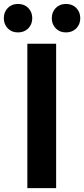

<svg xmlns="http://www.w3.org/2000/svg" viewBox="-49 -965 432 985"><path d="M91.3 0V-740.8H239V0ZM43.1 -798.7Q10.9 -798.7 -9.2 -819.5Q-29.4 -840.3 -29.4 -871.7Q-29.4 -903.1 -9.2 -924Q10.9 -944.8 43.1 -944.8Q75.7 -944.8 96.1 -924Q116.5 -903.1 116.5 -871.7Q116.5 -840.3 96.1 -819.5Q75.7 -798.7 43.1 -798.7ZM289.4 -798.7Q257.2 -798.7 237 -819.5Q216.7 -840.3 216.7 -871.7Q216.7 -903.1 237 -924Q257.2 -944.8 289.4 -944.8Q322 -944.8 342.4 -924Q362.8 -903.1 362.8 -871.7Q362.8 -840.3 342.4 -819.5Q322 -798.7 289.4 -798.7Z"/></svg>

Font: Noto Sans HK Thin
Style: Regular
Weight: 100
Designer: Ryoko NISHIZUKA 西塚涼子 (kana, bopomofo & ideographs); Paul D. Hunt (Latin, Greek & Cyrillic); Sandoll Communications 산돌커뮤니
Foundry: Adobe
Version: Version 2.004-H2;hotconv 1.0.118;makeotfexe 2.5.65603